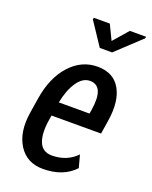

<svg xmlns="http://www.w3.org/2000/svg" viewBox="-143 -829 723 916"><g transform="rotate(20 219.0 -370.5)"><path d="M312 -334.5Q332 -461.9 258.3 -461.9Q221.2 -461.9 193.4 -420.9Q165.5 -379.9 152.8 -314.5H308.6ZM189 9.8Q106.9 9.8 65.9 -55.2Q24.9 -120.1 41.5 -222.7L53.7 -299.8Q71.3 -409.2 129.9 -473.6Q188.5 -538.1 269.5 -538.1Q350.1 -538.1 385.3 -477.1Q420.4 -416 403.8 -312L393.1 -243.7H141.6L138.2 -222.7Q126 -149.4 142.6 -107.4Q159.2 -65.4 207 -64.9Q283.7 -64.9 332.5 -115.7L349.6 -52.2Q292 9.8 189 9.8ZM289.1 -675.8 354.5 -751H437.5L435.5 -742.7L310.1 -625.5H247.6L169.9 -742.2L171.9 -751H252.9Z"/></g></svg>

Font: RobotoCondensed-Italic
Style: Italic
Weight: 400
Designer: Google
Version: Version 1.200311; 2013